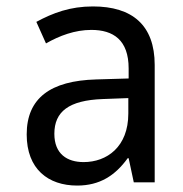

<svg xmlns="http://www.w3.org/2000/svg" viewBox="-20 -567 570 597"><path d="M220 10C290 10 338 -21 377 -75H380L396 0H461V-365C461 -489 391 -547 269 -547C198 -547 145 -527 93 -499L123 -432C165 -456 213 -474 264 -474C332 -474 380 -443 380 -354V-323L279 -320C137 -316 63 -262 63 -149C63 -41 130 10 220 10ZM240 -63C189 -63 149 -88 149 -151C149 -220 194 -255 299 -259L379 -262V-214C379 -110 312 -63 240 -63Z"/></svg>

Font: Noto Sans Mono Condensed
Style: Regular
Weight: 400
Width: 3
Designer: Monotype Design Team
Foundry: Monotype Imaging Inc.
Version: Version 2.014